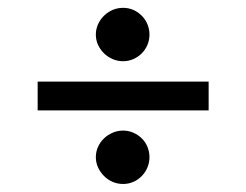

<svg xmlns="http://www.w3.org/2000/svg" viewBox="-20 -598 626 488"><path d="M75.7 -390.6H510.3V-317.4H75.7ZM223.6 -510.3Q223.6 -523.9 229.2 -536.4Q234.9 -548.8 244.4 -558.1Q253.9 -567.4 266.4 -572.8Q278.8 -578.1 293 -578.1Q306.6 -578.1 318.8 -572.8Q331.1 -567.4 340.3 -558.1Q349.6 -548.8 354.7 -536.4Q359.9 -523.9 359.9 -510.3Q359.9 -496.1 354.7 -483.9Q349.6 -471.7 340.3 -462.4Q331.1 -453.1 318.8 -447.8Q306.6 -442.4 293 -442.4Q278.8 -442.4 266.4 -447.8Q253.9 -453.1 244.4 -462.4Q234.9 -471.7 229.2 -483.9Q223.6 -496.1 223.6 -510.3ZM223.6 -198.7Q223.6 -212.4 229.2 -224.9Q234.9 -237.3 244.4 -246.3Q253.9 -255.4 266.4 -260.7Q278.8 -266.1 293 -266.1Q306.6 -266.1 318.8 -260.7Q331.1 -255.4 340.3 -246.3Q349.6 -237.3 354.7 -224.9Q359.9 -212.4 359.9 -198.7Q359.9 -184.6 354.7 -172.4Q349.6 -160.2 340.3 -150.6Q331.1 -141.1 318.8 -135.7Q306.6 -130.4 293 -130.4Q278.8 -130.4 266.4 -135.7Q253.9 -141.1 244.4 -150.6Q234.9 -160.2 229.2 -172.4Q223.6 -184.6 223.6 -198.7Z"/></svg>

Font: Andika FrenchTight
Style: Regular
Weight: 400
Designer: Victor Gaultney, Annie Olsen, Julie Remington, Don Collingsworth, Eric Hays, Becca Hirsbrunner
Foundry: SIL International
Version: Version 5.000 ; Dig1 Dig4Opn Dig7 LnSpcTght